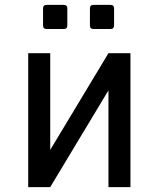

<svg xmlns="http://www.w3.org/2000/svg" viewBox="-20 -764 642 784"><path d="M254.9 -660.2V-729.5Q254.9 -744.1 240.2 -744.1H170.4Q155.8 -744.1 155.8 -729.5V-660.2Q155.8 -645.5 170.4 -645.5H240.2Q254.9 -645.5 254.9 -660.2ZM445.8 -660.2V-729.5Q445.8 -744.1 431.2 -744.1H361.8Q347.2 -744.1 347.2 -729.5V-660.2Q347.2 -645.5 361.8 -645.5H431.2Q445.8 -645.5 445.8 -660.2ZM185.1 0 422.9 -395V0H512.7V-546.9H422.9L185.1 -151.9V-546.9H95.2V0Z"/></svg>

Font: Hack Dev
Style: Regular
Weight: 400
Designer: Christopher Simpkins
Foundry: Christopher Simpkins
Version: Version 2.0315